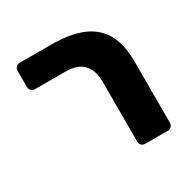

<svg xmlns="http://www.w3.org/2000/svg" viewBox="-133 -698 817 825"><g transform="rotate(-30 275.5 -285.5)"><path d="M359.5 0Q348.9 0 341.6 -6.9Q334.4 -13.9 334.4 -24.5V-321.4Q334.4 -378.9 305.9 -409.4Q277.5 -439.9 216.5 -439.9H66.4Q55.8 -439.9 48.5 -447.1Q41.3 -454.4 41.3 -465V-545.9Q41.3 -556.5 48.5 -563.8Q55.8 -571 66.4 -571H222.1Q312.1 -571 373.2 -546.9Q434.2 -522.7 465.4 -469.2Q496.6 -415.6 496.6 -327V-25.1Q496.6 -14.5 489.4 -7.2Q482.1 0 471.5 0Z"/></g></svg>

Font: Rubik Light
Style: Regular
Weight: 300
Designer: Hubert and Fischer
Foundry: Hubert and Fischer
Version: Version 2.300;gftools[0.9.30]